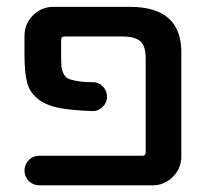

<svg xmlns="http://www.w3.org/2000/svg" viewBox="-20 -565 614 563"><path d="M361.3 -544.9Q512.7 -544.9 511.7 -410.2V-106.4Q511.7 -71.3 486.8 -46.4Q461.9 -21.5 426.8 -21.5H95.7Q77.1 -21.5 64.5 -34.2Q51.8 -46.9 51.8 -64.9Q51.8 -83 64.5 -95.7Q77.1 -108.4 95.7 -108.4H397.5Q407.2 -108.4 407.2 -118.2V-394.5Q407.2 -429.7 391.6 -443.8Q376 -458 337.9 -458H168.9Q159.2 -458 159.2 -448.2V-404.3Q159.2 -381.8 160.2 -370.6Q161.1 -359.4 166 -349.6Q170.9 -339.8 177.2 -335.9Q183.6 -332 199.7 -328.6Q215.8 -325.2 234.4 -324.2Q242.2 -324.2 252 -324.2Q269.5 -324.2 281.7 -311.5Q293.9 -298.8 293.9 -281.2Q293.9 -263.7 281.2 -252Q269.5 -239.3 252.9 -239.3Q252 -239.3 252 -239.3Q199.2 -241.2 168 -246.1Q123 -252 95.7 -271.5Q68.4 -291 60.1 -320.8Q51.8 -350.6 51.8 -404.3V-460Q51.8 -495.1 76.7 -520Q101.6 -544.9 136.7 -544.9Z"/></svg>

Font: Gen Jyuu GothicX Medium
Style: Regular
Weight: 500
Designer: Ryoko NISHIZUKA (kana &amp; ideographs); Paul D. Hunt (Latin, Greek &amp; Cyrillic); Wenlong ZHANG (bopomofo); Sandoll C
Version: Version 1.058.20140828